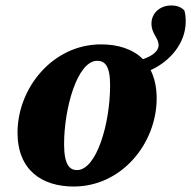

<svg xmlns="http://www.w3.org/2000/svg" viewBox="-20 -665 698 701"><path d="M261 -44C235 -44 214 -62 214 -139C214 -269 262 -443 335 -443C363 -443 382 -424 382 -354C382 -212 332 -44 261 -44ZM249 16C425 16 552 -142 552 -306C552 -347 544 -381 530 -409C599 -440 658 -506 658 -586C658 -602 657 -614 653 -627C640 -640 625 -645 605 -645C564 -645 533 -617 533 -579C533 -541 559 -527 559 -500C559 -478 535 -460 502 -449C465 -486 411 -503 349 -503C172 -503 44 -343 44 -181C44 -43 134 16 249 16Z"/></svg>

Font: Source Serif Pro Black
Style: Italic
Weight: 900
Italic angle: -12°
Designer: Frank Grießhammer
Foundry: Adobe Systems Incorporated
Version: Version 3.001;hotconv 1.0.111;makeotfexe 2.5.65597